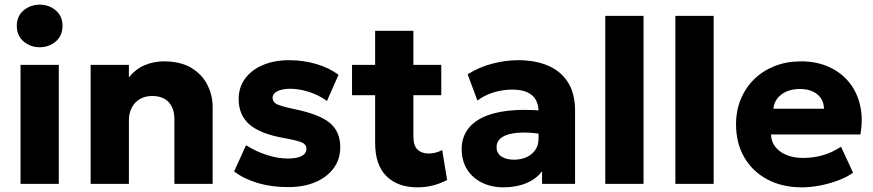

<svg xmlns="http://www.w3.org/2000/svg" viewBox="-20 -788 3742 823"><path d="M68 0V-510H232V0ZM150 -585.5Q110.5 -585.5 81.2 -610.2Q52 -635 52 -677Q52 -719 81.2 -743.5Q110.5 -768 150 -768Q190 -768 219 -743.5Q248 -719 248 -677Q248 -635 219 -610.2Q190 -585.5 150 -585.5Z M368.5 0V-510H532.5V-456Q561 -492 600 -508.5Q639 -525 682 -525Q754 -525 800.5 -496.8Q847 -468.5 869.2 -423.8Q891.5 -379 891.5 -329V0H727.5V-277.5Q727.5 -323.5 703.2 -350Q679 -376.5 632 -376.5Q602 -376.5 579.8 -363.5Q557.5 -350.5 545 -326.8Q532.5 -303 532.5 -272.5V0Z M1214.5 14Q1143.5 14 1084.8 -3.5Q1026 -21 983.5 -53L1034.5 -165.5Q1076 -139 1123.5 -123.8Q1171 -108.5 1213.5 -108.5Q1252.5 -108.5 1273 -119.2Q1293.5 -130 1293.5 -150.5Q1293.5 -168.5 1274.8 -177Q1256 -185.5 1201.5 -195.5Q1098.5 -213 1050.8 -253.2Q1003 -293.5 1003 -363.5Q1003 -413.5 1030.5 -451Q1058 -488.5 1106.8 -509.2Q1155.5 -530 1219 -530Q1281 -530 1336.2 -513.5Q1391.5 -497 1431 -467.5L1381.5 -355Q1361 -370.5 1334.2 -382.5Q1307.5 -394.5 1279 -401Q1250.5 -407.5 1223.5 -407.5Q1190 -407.5 1169.2 -397.2Q1148.5 -387 1148.5 -369Q1148.5 -350.5 1166.5 -341.5Q1184.5 -332.5 1238.5 -321Q1347.5 -299 1393 -261.8Q1438.5 -224.5 1438.5 -157.5Q1438.5 -105.5 1410.2 -67Q1382 -28.5 1331.8 -7.2Q1281.5 14 1214.5 14Z M1770 15Q1685 15 1636.5 -32.8Q1588 -80.5 1588 -175.5V-656H1752V-510H1871.5V-380H1752V-204Q1752 -163 1770 -146.5Q1788 -130 1816.5 -130Q1832 -130 1847.2 -133.8Q1862.5 -137.5 1875.5 -145L1896.5 -16.5Q1873 -3.5 1840 5.8Q1807 15 1770 15ZM1489 -380V-510H1603V-380Z M2138 15Q2087 15 2046.5 -4.8Q2006 -24.5 1982.5 -61.2Q1959 -98 1959 -149.5Q1959 -193.5 1980.8 -227.5Q2002.5 -261.5 2046.5 -283.5Q2090.5 -305.5 2157.2 -313.2Q2224 -321 2313.5 -313L2315 -211Q2267.5 -219.5 2229.2 -219.8Q2191 -220 2164.2 -213.2Q2137.5 -206.5 2123 -192.5Q2108.5 -178.5 2108.5 -158Q2108.5 -131.5 2128.8 -117.5Q2149 -103.5 2183 -103.5Q2212.5 -103.5 2236.2 -114Q2260 -124.5 2274.2 -144.8Q2288.5 -165 2288.5 -194.5V-311Q2288.5 -338.5 2277 -359.5Q2265.5 -380.5 2240.8 -392.2Q2216 -404 2175 -404Q2135.5 -404 2096.5 -392.2Q2057.5 -380.5 2026.5 -357L1984.5 -469.5Q2034 -500.5 2090.5 -515.2Q2147 -530 2201.5 -530Q2273.5 -530 2328.2 -507Q2383 -484 2414 -436Q2445 -388 2445 -313V0H2303.5V-54Q2279 -21 2236 -3Q2193 15 2138 15Z M2574.5 0V-720H2738.5V0Z M2875 0V-720H3039V0Z M3417 15Q3333 15 3269.5 -18.8Q3206 -52.5 3170.5 -113.2Q3135 -174 3135 -255.5Q3135 -314.5 3155.8 -364Q3176.5 -413.5 3213.8 -449.5Q3251 -485.5 3301.8 -505.2Q3352.5 -525 3413.5 -525Q3480.5 -525 3533 -501.2Q3585.5 -477.5 3619.8 -435.2Q3654 -393 3667 -335.8Q3680 -278.5 3668 -211.5H3285Q3285.5 -181.5 3303 -159Q3320.5 -136.5 3351 -123.8Q3381.5 -111 3422 -111Q3467 -111 3507.5 -122.8Q3548 -134.5 3585 -159L3636.5 -48Q3613 -30 3575.8 -15.8Q3538.5 -1.5 3496.8 6.8Q3455 15 3417 15ZM3295 -322H3512Q3511 -360.5 3483.5 -383.5Q3456 -406.5 3409 -406.5Q3361.5 -406.5 3330.2 -383.5Q3299 -360.5 3295 -322Z"/></svg>

Font: Geologica Thin Roman
Style: Bold
Weight: 700
Version: Version 1.010;gftools[0.9.28]